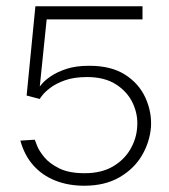

<svg xmlns="http://www.w3.org/2000/svg" viewBox="-20 -583 541 613"><path d="M249 10Q198 10 156.5 -6.5Q115 -23 86.5 -55Q58 -87 45 -134L91 -137Q92 -134 98.5 -117.5Q105 -101 121.5 -81Q138 -61 169 -45.5Q200 -30 250 -30Q304 -30 340.5 -51.5Q377 -73 396.5 -107Q416 -141 418 -178Q421 -217 404 -253.5Q387 -290 350.5 -313.5Q314 -337 258 -337Q216 -337 187 -326.5Q158 -316 140.5 -302.5Q123 -289 115 -278.5Q107 -268 107 -267L65 -278L93 -563H435V-521H129L107 -307Q107 -307 115.5 -317Q124 -327 143 -340Q162 -353 192 -363Q222 -373 265 -373Q335 -373 379.5 -344.5Q424 -316 444.5 -270.5Q465 -225 462 -177Q458 -129 433 -86.5Q408 -44 361.5 -17Q315 10 249 10Z"/></svg>

Font: Darker Grotesque Light
Style: Regular
Weight: 400
Version: Version 1.000;gftools[0.9.28]